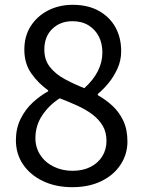

<svg xmlns="http://www.w3.org/2000/svg" viewBox="-20 -764 595 797"><path d="M280 13Q212 13 159 -12Q106 -37 76 -81Q46 -125 46 -182Q46 -231 65.5 -270.5Q85 -310 116 -338.5Q147 -367 180 -385V-389Q140 -417 110.5 -458.5Q81 -500 81 -558Q81 -614 107.5 -655.5Q134 -697 179.5 -720.5Q225 -744 282 -744Q345 -744 390 -719Q435 -694 459 -651Q483 -608 483 -551Q483 -513 467.5 -479Q452 -445 430 -418.5Q408 -392 386 -374V-369Q418 -351 446 -325.5Q474 -300 491.5 -263.5Q509 -227 509 -176Q509 -124 480.5 -80.5Q452 -37 400.5 -12Q349 13 280 13ZM330 -398Q367 -431 386 -468.5Q405 -506 405 -546Q405 -583 390.5 -612Q376 -641 348 -658.5Q320 -676 281 -676Q230 -676 197 -644Q164 -612 164 -558Q164 -515 187.5 -485.5Q211 -456 249 -435.5Q287 -415 330 -398ZM281 -55Q324 -55 355.5 -71Q387 -87 404.5 -115Q422 -143 422 -179Q422 -216 406 -242.5Q390 -269 363.5 -289Q337 -309 302 -325Q267 -341 228 -356Q184 -328 155.5 -285.5Q127 -243 127 -190Q127 -152 147 -121Q167 -90 202.5 -72.5Q238 -55 281 -55Z"/></svg>

Font: Noto Sans KR
Style: Regular
Weight: 400
Designer: Ryoko NISHIZUKA  (kana, bopomofo & ideographs); Paul D. Hunt (Latin, Greek & Cyrillic); Sandoll Communications , Soo-you
Foundry: Adobe
Version: Version 2.004-H2;hotconv 1.0.118;makeotfexe 2.5.65603